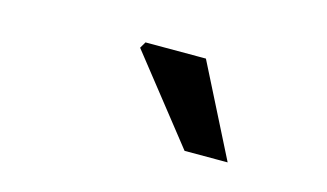

<svg xmlns="http://www.w3.org/2000/svg" viewBox="-38 -834 602 353"><g transform="rotate(15 263.0 -657.0)"><path d="M326 -570 198 -732 205 -744H320L408 -570Z"/></g></svg>

Font: Source Sans 3 SemiBold
Style: Italic
Weight: 600
Italic angle: -11°
Designer: Paul D. Hunt
Foundry: Adobe
Version: Version 3.046;hotconv 1.0.118;makeotfexe 2.5.65603